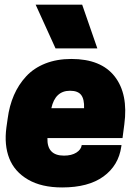

<svg xmlns="http://www.w3.org/2000/svg" viewBox="-20 -800 600 834"><path d="M134.8 -779.8H336.9L402.8 -589.8H221.2ZM512.2 -200.2H186Q183.6 -124 257.8 -124Q291 -124 311.8 -137.2Q332.5 -150.4 335 -169.9H507.8L506.8 -163.1Q495.1 -81.1 429.4 -33.4Q363.8 14.2 250 14.2Q160.2 14.2 101.6 -20Q43 -54.2 20.3 -112.1Q-2.4 -169.9 7.8 -246.1L13.2 -284.2Q20.5 -340.3 40.5 -386.5Q60.5 -432.6 93.8 -468.5Q127 -504.4 177 -524.2Q227.1 -543.9 290 -543.9Q418.9 -543.9 478.3 -467.8Q537.6 -391.6 520 -259.8ZM284.2 -405.8Q219.7 -405.8 203.1 -330.1H345.2Q346.7 -369.1 332.5 -387.5Q318.4 -405.8 284.2 -405.8Z"/></svg>

Font: Cooper Hewitt
Style: Heavy Italic
Weight: 714
Designer: Village Type and Design LLC
Foundry: Cooper Hewitt Smithsonian Design Museum
Version: 1.000